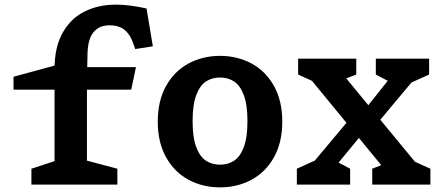

<svg xmlns="http://www.w3.org/2000/svg" viewBox="-20 -797 1900 829"><path d="M115.6 -68.5 248.2 -112 215.5 -55.8V-454.1V-499.3Q215.5 -594.8 251.3 -657.1Q287.2 -719.3 347 -748.2Q406.8 -777 480.2 -777Q511.2 -777 543.8 -772.7Q576.4 -768.4 612.7 -760.4L640 -597L563.8 -585.2L556.4 -606.3Q546.3 -635.9 531.9 -653.8Q517.4 -671.7 498.2 -679.7Q479 -687.7 452.8 -687.7Q421.1 -687.7 400.2 -673.2Q379.3 -658.8 369 -632Q358.8 -605.3 357.9 -566.8L355.4 -454.1V-56.2L322.8 -112L486.8 -68.5V0H115.6ZM38.4 -465.7 283.8 -532.4V-507.1H567L546.6 -409.8H38.4Z M661.2 -272.1Q661.2 -361.4 696.9 -425.5Q732.6 -489.7 793.8 -522.7Q855.1 -555.8 930 -555.8Q1004.9 -555.8 1066.2 -522.7Q1127.4 -489.7 1163.1 -425.5Q1198.8 -361.4 1198.8 -272.1Q1198.8 -182.3 1163.1 -118.2Q1127.4 -54.1 1066.2 -21Q1004.9 12 930 12Q855.1 12 793.8 -21Q732.6 -54.1 696.9 -118.2Q661.2 -182.3 661.2 -272.1ZM1048.4 -274.2Q1048.4 -344.6 1032.6 -386.4Q1016.8 -428.2 990.6 -445.3Q964.4 -462.3 930 -462.3Q895.6 -462.3 869.4 -445.3Q843.2 -428.2 827.4 -386.4Q811.6 -344.6 811.6 -274.2Q811.6 -203.3 827.4 -161.7Q843.2 -120.1 869.4 -103Q895.6 -86 930 -86Q964.4 -86 990.6 -103Q1016.8 -120.1 1032.6 -161.7Q1048.4 -203.3 1048.4 -274.2Z M1587.2 -68.5 1682.3 -106.6 1661.4 -41.1 1283.3 -501.1 1349.8 -437.6 1267.2 -475.2V-543.8H1518.3V-475.2L1421.9 -437.6L1439.9 -501.1L1819 -41.1L1730.7 -117L1838.3 -68.5V0H1587.2ZM1261.7 -68.5 1372.2 -118.7 1285.8 -39.9 1514.1 -312.3 1545.1 -220.3 1396.6 -39.9 1420 -106.6 1491.8 -68.5V0H1261.7ZM1554.2 -322.4 1697.8 -503.2 1674.1 -437.6 1602.7 -475.2V-543.8H1832.8V-475.2L1721.8 -425.1L1808.7 -503.2L1585.2 -235.8Z"/></svg>

Font: Monaspace Xenon Var
Style: Regular
Weight: 400
Designer: Riley Cran and the Lettermatic Team
Version: Version 1.000 (Monaspace Xenon Var)